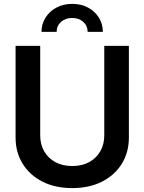

<svg xmlns="http://www.w3.org/2000/svg" viewBox="-20 -966 751 998"><path d="M355.5 11.7Q266.6 11.7 200.4 -22Q134.3 -55.7 97.7 -115Q61 -174.3 61 -251.5V-727.5H189V-262.2Q189 -215.8 209.5 -179.9Q230 -144 267.3 -123.5Q304.7 -103 355.5 -103Q406.7 -103 443.8 -123.5Q481 -144 501.5 -179.9Q522 -215.8 522 -262.2V-727.5H649.9V-251.5Q649.9 -174.3 613.3 -115Q576.7 -55.7 510.5 -22Q444.3 11.7 355.5 11.7ZM355.5 -945.8Q401.9 -945.8 437.7 -926.5Q473.6 -907.2 494.1 -874.3Q514.6 -841.3 514.6 -800.3H435.5Q435.5 -832 412.8 -852.3Q390.1 -872.6 355.5 -872.6Q320.3 -872.6 297.4 -852.3Q274.4 -832 274.4 -800.3H195.8Q195.8 -841.3 216.6 -874.3Q237.3 -907.2 273.2 -926.5Q309.1 -945.8 355.5 -945.8Z"/></svg>

Font: Inter 28pt SemiBold
Style: Regular
Weight: 600
Designer: Rasmus Andersson
Foundry: rsms
Version: Version 4.001;git-66647c0bb